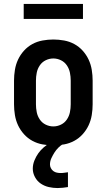

<svg xmlns="http://www.w3.org/2000/svg" viewBox="-20 -728 540 972"><path d="M250 8Q223 8 195.5 3Q168 -2 144 -15Q120 -28 101.5 -48.5Q83 -69 71.5 -93.5Q60 -118 55.5 -145.5Q51 -173 51 -200V-320Q51 -347 55.5 -374.5Q60 -402 71.5 -426.5Q83 -451 101.5 -471.5Q120 -492 144 -505Q168 -518 195.5 -523Q223 -528 250 -528Q277 -528 304.5 -523Q332 -518 356 -505Q380 -492 398.5 -471.5Q417 -451 428.5 -426.5Q440 -402 444.5 -374.5Q449 -347 449 -320V-200Q449 -173 444.5 -145.5Q440 -118 428.5 -93.5Q417 -69 398.5 -48.5Q380 -28 356 -15Q332 -2 304.5 3Q277 8 250 8ZM250 -88Q270 -88 288.5 -97Q307 -106 318.5 -123Q330 -140 334 -160Q338 -180 338 -200V-320Q338 -340 334 -360Q330 -380 318.5 -397Q307 -414 288.5 -423Q270 -432 250 -432Q230 -432 211.5 -423Q193 -414 181.5 -397Q170 -380 166 -360Q162 -340 162 -320V-200Q162 -180 166 -160Q170 -140 181.5 -123Q193 -106 211.5 -97Q230 -88 250 -88ZM272 224Q249 224 227 219Q205 214 186.5 201.5Q168 189 157 168.5Q146 148 146 126Q146 105 154 85Q162 65 174 48Q186 31 202 17.5Q218 4 237 -7L238 -8H301V0Q287 8 275.5 19.5Q264 31 255.5 44.5Q247 58 240 73Q233 88 233 105Q233 114 237.5 123Q242 132 250 138Q258 144 268 146Q278 148 287 148Q297 148 306 146.5Q315 145 324 144V219Q311 221 298 222.5Q285 224 272 224ZM100 -632V-708H400V-632Z"/></svg>

Font: Iosevka Algr
Style: Bold
Weight: 700
Monospace: yes
Designer: Belleve Invis
Foundry: Belleve Invis
Version: Version 26.0.2; ttfautohint (v1.8.3)